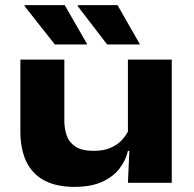

<svg xmlns="http://www.w3.org/2000/svg" viewBox="-20 -713 756 749"><path d="M231 -480.5V-241.5Q231 -210.5 240.5 -183.8Q250 -157 274.8 -140.8Q299.5 -124.5 345 -124.5Q383.5 -124.5 410.5 -136Q437.5 -147.5 455.5 -166.8Q473.5 -186 483.5 -209L502.5 -124.5H479Q470 -85.5 444.8 -53.8Q419.5 -22 376.8 -3Q334 16 270.5 16Q199.5 16 152.5 -9.2Q105.5 -34.5 82.5 -83Q59.5 -131.5 59.5 -201V-480.5ZM650 -480.5V0H479L486 -153.5L479 -169.5V-480.5ZM232.5 -693 319.5 -541.5V-539.5H194L76 -689V-693ZM438.5 -693 525 -541.5V-539.5H398L283.5 -688.5V-693Z"/></svg>

Font: Anek Latin Expanded
Style: Bold
Weight: 700
Width: 7
Designer: Yesha Goshar
Foundry: Ek Type
Version: Version 1.003